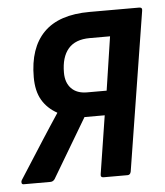

<svg xmlns="http://www.w3.org/2000/svg" viewBox="-47 -528 488 567"><g transform="rotate(-5 196.5 -245.0)"><path d="M1 0Q-4 0 -5 -4Q-6 -8 -4 -12L69 -126Q81 -145 93 -163Q105 -181 118 -201V-202Q89 -218 73.5 -244.5Q58 -271 58 -312Q58 -399 103 -444.5Q148 -490 239 -490H386Q396 -490 394 -480L319 -10Q317 0 309 0H238Q228 0 230 -10L257 -182H197L93 -7Q88 0 80 0ZM211 -254H269L293 -413H233Q190 -413 169 -388.5Q148 -364 148 -318Q148 -288 164.5 -271Q181 -254 211 -254Z"/></g></svg>

Font: Sofia Sans Condensed SemiBold
Style: Italic
Weight: 600
Italic angle: -9°
Version: Version 4.100